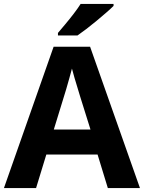

<svg xmlns="http://www.w3.org/2000/svg" viewBox="-20 -954 730 974"><path d="M527 0 475 -170H215L163 0H0L252 -717H437L690 0ZM387 -463Q382 -480 374 -506Q366 -532 358 -559Q350 -586 345 -606Q340 -586 331.5 -556.5Q323 -527 315.5 -500.5Q308 -474 304 -463L253 -297H439ZM556 -924Q542 -910 519 -890Q496 -870 469.5 -848Q443 -826 417.5 -806.5Q392 -787 373 -774H274V-787Q290 -806 311.5 -831.5Q333 -857 354 -884.5Q375 -912 389 -934H556Z"/></svg>

Font: Noto Sans Gurmukhi
Style: Regular
Weight: 400
Designer: Jelle Bosma - Monotype Design Team
Foundry: Monotype Imaging Inc.
Version: Version 2.003